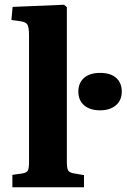

<svg xmlns="http://www.w3.org/2000/svg" viewBox="-20 -789 532 807"><path d="M32 -2V-54L74 -60Q92 -63 97 -72Q102 -81 102 -109V-640Q102 -673 95.5 -685Q89 -697 64 -700L28 -705L33 -760L249 -769L261 -759V-107Q261 -82 266.5 -72.5Q272 -63 292 -60L333 -53V-2ZM401 -325.3Q358 -325.3 333.6 -346.4Q309.3 -367.5 309.3 -404Q309.3 -440.5 333.2 -461.5Q357 -482.6 401 -482.6Q445 -482.6 468.4 -461.5Q491.8 -440.5 491.8 -404Q491.8 -367.5 467 -346.4Q442.2 -325.3 401 -325.3Z"/></svg>

Font: Literata 36pt
Style: Bold
Weight: 700
Designer: Latin by Veronika Burian and Jose Scaglione. Greek by Irene Vlachou. Cyrillic by Vera Evstafieva.
Foundry: TypeTogether
Version: Version 3.002